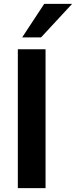

<svg xmlns="http://www.w3.org/2000/svg" viewBox="-20 -974 394 994"><path d="M215.8 -718.8V0H72.3V-718.8ZM94.7 -780.3 209 -954.1H353.5L192.4 -780.3Z"/></svg>

Font: Min Sans Bold
Style: Regular
Weight: 700
Designer: Jinseong-Kim, NotoSansCJK, Nunito
Foundry: Jinseong-Kim
Version: Version 1.400;Glyphs 3.1.2 (3151)